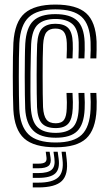

<svg xmlns="http://www.w3.org/2000/svg" viewBox="-20 -629 470 832"><path d="M221.5 9.2Q127.2 9.2 84.9 -28.9Q42.5 -67 37.8 -154.2Q36.8 -178 36.1 -216.9Q35.5 -255.8 35.5 -299.2Q35.5 -342.8 36.1 -381.4Q36.8 -420 38 -443.2Q43.5 -534 86.8 -571.6Q130 -609.2 219.8 -609.2Q311.2 -609.2 353 -572.1Q394.8 -535 398.5 -448.5Q399 -432.5 398.6 -412.2Q398.2 -392 397.5 -375.8H371.5Q372.5 -392.2 372.9 -411.2Q373.2 -430.2 372.5 -447.5Q369.2 -523 333.9 -555.8Q298.5 -588.5 219.8 -588.5Q142.2 -588.5 105.4 -555Q68.5 -521.5 63.8 -441.8Q62.5 -417.5 62 -378.2Q61.5 -339 61.5 -295.8Q61.5 -252.5 62.1 -215.1Q62.8 -177.8 63.5 -157Q67.2 -82.8 103.2 -47.1Q139.2 -11.5 221.5 -11.5Q299.2 -11.5 334.1 -45Q369 -78.5 372.5 -155.5Q373.2 -172 373.1 -187.2Q373 -202.5 371.5 -226.2H397.5Q398.8 -204.8 399 -189Q399.2 -173.2 398.5 -154.5Q394.5 -66.8 353.4 -28.8Q312.2 9.2 221.5 9.2ZM221.5 -32.2Q154.2 -32.2 123.4 -63.8Q92.5 -95.2 89.2 -157.8Q88.2 -179.5 87.8 -217Q87.2 -254.5 87.2 -297.5Q87.2 -340.5 87.8 -378.9Q88.2 -417.2 89.5 -440.2Q93.8 -509 124.1 -538.4Q154.5 -567.8 219.8 -567.8Q283.2 -567.8 313.6 -540.4Q344 -513 346.8 -446.8Q347.5 -431.2 347.1 -412.9Q346.8 -394.5 345.8 -375.8H320Q320.8 -395.5 321.1 -413.5Q321.5 -431.5 321 -446.2Q318.8 -503.5 293.4 -525.1Q268 -546.8 219.8 -546.8Q171 -546.8 144.9 -523.6Q118.8 -500.5 115 -438.5Q114.5 -425 113.6 -391.2Q112.8 -357.5 112.2 -315Q111.8 -272.5 111.9 -231.9Q112 -191.2 113.5 -164Q117 -101.8 143.1 -77.5Q169.2 -53.2 221.5 -53.2Q269.2 -53.2 293.8 -75.6Q318.2 -98 321 -156.8Q321.5 -171 321.5 -185.5Q321.5 -200 320 -226.2H345.8Q347.5 -199 347.4 -185.1Q347.2 -171.2 346.8 -156.2Q343.8 -89.8 314.8 -61Q285.8 -32.2 221.5 -32.2ZM221.5 -74Q181 -74 161.9 -94.2Q142.8 -114.5 140.5 -164.5Q139.8 -187 139.2 -223.9Q138.8 -260.8 138.8 -302Q138.8 -343.2 139.4 -379.5Q140 -415.8 141 -437Q144 -489.2 164.1 -507.6Q184.2 -526 219.8 -526Q258.2 -526 276 -507.1Q293.8 -488.2 295.2 -443.8Q295.8 -434 295.6 -417.2Q295.5 -400.5 294.2 -375.8H268.5Q269.5 -397.8 269.8 -415Q270 -432.2 269.5 -442.8Q268.2 -476 257 -490.6Q245.8 -505.2 219.8 -505.2Q194.2 -505.2 181.6 -489.9Q169 -474.5 166.8 -435.5Q165.8 -414 165.2 -377.4Q164.8 -340.8 164.8 -299.6Q164.8 -258.5 165.2 -222.1Q165.8 -185.8 166.5 -164.8Q168.8 -126.8 181.4 -110.8Q194 -94.8 221.5 -94.8Q247 -94.8 257.6 -109.9Q268.2 -125 269.2 -159.5Q269.8 -173.8 269.8 -185.8Q269.8 -197.8 268.2 -226.2H294.2Q295.5 -203 295.8 -186.6Q296 -170.2 295.2 -159.5Q293.2 -113.2 276.2 -93.6Q259.2 -74 221.5 -74ZM246.8 28.5H265L269 62Q276.8 127 248.1 155.1Q219.5 183.2 145.5 183.2H122V162.5H145.5Q208.2 162.5 232.8 139.1Q257.2 115.8 250.8 62ZM178.2 28.5H195L199 53.8Q203 78.5 190.8 89.4Q178.5 100.2 145.5 100.2H122V80.2H145.5Q167.2 80.2 175.2 74.1Q183.2 68 181.5 53.8ZM211.8 28.5H230L234 57.8Q240.2 102.8 219.8 122.2Q199.2 141.8 145.5 141.8H122V121H145.5Q187.8 121 204 106.4Q220.2 91.8 215.8 57.8Z"/></svg>

Font: Big Shoulders Inline Display Thin ExtraBold
Style: Regular
Weight: 800
Version: Version 2.002